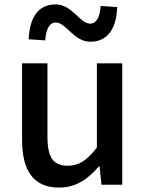

<svg xmlns="http://www.w3.org/2000/svg" viewBox="-20 -837 660 870"><path d="M248 13C324 13 378 -25 428 -83H431L440 0H534V-550H419V-168C373 -110 338 -86 287 -86C222 -86 195 -123 195 -218V-550H80V-204C80 -64 131 13 248 13ZM390 -648C470 -648 508 -711 511 -805L436 -810C433 -761 418 -730 388 -730C341 -730 308 -817 232 -817C151 -817 114 -755 110 -659L185 -654C189 -705 203 -735 233 -735C280 -735 313 -648 390 -648Z"/></svg>

Font: Source Han Sans KR Medium
Style: Regular
Weight: 500
Designer: Ryoko NISHIZUKA (kana & ideographs); Paul D. Hunt (Latin, Greek & Cyrillic); Wenlong ZHANG (bopomofo); Sandoll Communica
Foundry: Adobe Systems Incorporated
Version: Version 1.001;PS 1.001;hotconv 1.0.78;makeotf.lib2.5.61930